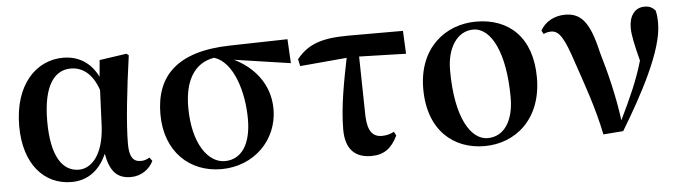

<svg xmlns="http://www.w3.org/2000/svg" viewBox="-41 -705 3108 874"><g transform="rotate(-5 1513.5 -268.5)"><path d="M256 15C318 15 380 -15 417 -100C432 -18 464 16 527 16C575 16 613 -13 630 -49L618 -65C606 -58 595 -53 578 -53C543 -53 526 -76 526 -135C526 -229 544 -389 565 -537L555 -545L431 -527L424 -451C393 -516 337 -552 266 -552C143 -552 40 -449 40 -259C40 -86 130 15 256 15ZM421 -391 414 -227C407 -90 347 -38 294 -38C219 -38 169 -109 169 -270C169 -441 227 -500 296 -500C347 -500 394 -470 421 -391Z M940 16C1090 16 1200 -95 1200 -236C1200 -352 1127 -433 1040 -475L1297 -437L1291 -547L1028 -541C785 -536 685 -431 685 -257C685 -85 796 16 940 16ZM951 -492C1037 -465 1080 -327 1080 -200C1080 -86 1035 -19 959 -19C883 -19 814 -111 814 -278C814 -394 857 -477 951 -492Z M1625 16C1684 16 1719 -11 1746 -67L1737 -85C1720 -76 1703 -71 1681 -71C1642 -71 1617 -95 1614 -166L1609 -440L1823 -434L1818 -539H1569C1444 -539 1382 -515 1331 -452L1338 -420L1552 -439C1532 -340 1508 -220 1508 -115C1508 -20 1556 16 1625 16Z M2143 16C2283 16 2407 -83 2407 -274C2407 -458 2303 -552 2153 -552C2011 -552 1887 -453 1887 -268C1887 -76 2003 16 2143 16ZM2160 -19C2085 -19 2016 -121 2016 -342C2016 -446 2065 -517 2137 -517C2219 -517 2280 -398 2280 -193C2280 -92 2238 -19 2160 -19Z M2686 10 2777 3C2871 -152 2978 -348 2978 -471C2978 -496 2977 -511 2972 -531C2958 -546 2945 -553 2923 -553C2877 -553 2852 -515 2852 -462C2852 -429 2863 -380 2881 -310C2855 -220 2819 -142 2773 -47C2758 -161 2730 -271 2703 -362C2671 -503 2633 -548 2559 -548C2513 -548 2468 -526 2446 -485L2455 -469C2465 -474 2476 -477 2490 -477C2528 -477 2550 -436 2586 -326C2620 -226 2660 -117 2686 10Z"/></g></svg>

Font: Noto Serif KR
Style: Bold
Weight: 700
Designer: Ryoko NISHIZUKA 西塚涼子 (kana & ideographs); Frank Grießhammer (Latin, Greek & Cyrillic); Wenlong ZHANG 张文龙 (bopomofo); San
Foundry: Adobe
Version: Version 2.001;hotconv 1.1.0;makeotfexe 2.6.0